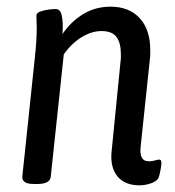

<svg xmlns="http://www.w3.org/2000/svg" viewBox="-20 -549 525 575"><path d="M398 6Q354 6 332 -20.5Q310 -47 314 -93L341 -365Q342 -371 342 -376.5Q342 -382 342 -387Q342 -420 329 -438Q316 -456 284 -456Q254 -456 223.5 -437Q193 -418 171 -386L132 -20Q130 2 92 2H81Q44 2 47 -22L84 -373Q90 -427 90 -463Q90 -477 89.5 -486Q89 -495 89 -502Q89 -510 99.5 -514Q110 -518 123.5 -520Q137 -522 146 -522Q160 -522 164 -506Q168 -490 168 -470Q168 -459 167 -447Q193 -485 229.5 -507Q266 -529 311 -529Q367 -529 398.5 -494.5Q430 -460 430 -399Q430 -393 430 -386.5Q430 -380 429 -373L401 -108Q397 -66 425 -66Q436 -66 444 -68.5Q452 -71 457 -71Q465 -71 463 -55Q462 -46 459.5 -34Q457 -22 455 -17Q451 -7 433.5 -0.5Q416 6 398 6Z"/></svg>

Font: Asap Condensed Condensed Regular
Style: Italic
Weight: 400
Width: 3
Italic angle: -6°
Designer: Pablo Cosgaya
Foundry: Omnibus-Type
Version: Version 3.001; ttfautohint (v1.8.4.7-5d5b)